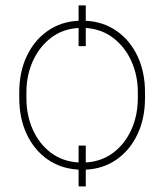

<svg xmlns="http://www.w3.org/2000/svg" viewBox="-20 -614 604 706"><path d="M269 71.3V9.8Q204.1 6.3 155 -27.8Q106 -62 78.4 -120.4Q50.8 -178.7 50.8 -253.9V-274.4Q50.8 -349.6 78.4 -407.7Q106 -465.8 155 -500.2Q204.1 -534.7 269 -537.6V-594.2H295.4V-537.6Q360.4 -534.2 409.4 -499.8Q458.5 -465.3 485.8 -407.2Q513.2 -349.1 513.2 -274.4V-253.9Q513.2 -178.7 485.6 -120.4Q458 -62 408.9 -27.6Q359.9 6.8 295.4 9.8V71.3ZM269 -444.3V-511.2Q210.4 -507.8 167.5 -474.9Q124.5 -441.9 100.8 -389.4Q77.1 -336.9 77.1 -274.4V-253.9Q77.1 -189.9 100.6 -137.5Q124 -85 167 -52.5Q210 -20 269 -16.6V-78.6H295.4V-16.6Q353.5 -20 396.5 -52.5Q439.5 -85 463.1 -137.5Q486.8 -189.9 486.8 -253.9V-274.4Q486.8 -336.9 463.1 -389.2Q439.5 -441.4 396.5 -474.4Q353.5 -507.3 295.4 -511.2V-444.3Z"/></svg>

Font: Roboto Slab Thin
Style: Regular
Weight: 100
Designer: Google
Version: Version 2.000; ttfautohint (v1.8.1.43-b0c9)